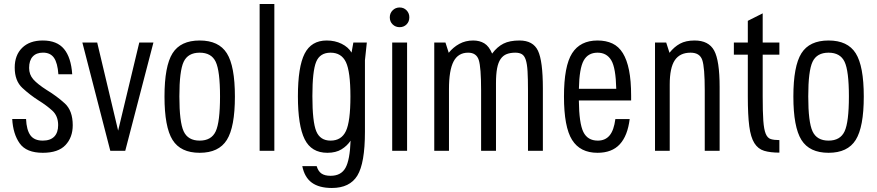

<svg xmlns="http://www.w3.org/2000/svg" viewBox="-20 -750 4361 955"><path d="M341.8 -127.2Q341.8 -199.6 302.1 -235.8Q262.4 -272 212.8 -302Q166.8 -331.4 145.8 -355.1Q124.8 -378.8 124.8 -412.2Q124.8 -449.4 142.9 -468.8Q161 -488.2 194 -488.2Q230.6 -488.2 248.5 -462.5Q266.4 -436.8 270.4 -380.6H339.2Q333.6 -463.8 298.6 -506.2Q263.6 -548.6 192.6 -548.6Q127.4 -548.6 90.3 -512.2Q53.2 -475.8 53.2 -413.8Q53.2 -347.8 91.4 -312.5Q129.6 -277.2 172.2 -250.2Q210.4 -226.6 239.8 -200.1Q269.2 -173.6 269.2 -127.6Q269.2 -90.2 249.7 -70.4Q230.2 -50.6 192.6 -50.6Q150.4 -50.6 131.2 -77.1Q112 -103.6 109.6 -158H40.8Q44.8 -83.6 78 -36.8Q111.2 10 193 10Q269.6 10 305.7 -28.4Q341.8 -66.8 341.8 -127.2Z M528.6 0H603L743.2 -538.6H672.8L567.6 -100.2L463.4 -538.6H389.6Z M798.2 -269.8Q798.2 -118.2 838.2 -54.1Q878.2 10 973.2 10Q1068.2 10 1108.3 -54.1Q1148.4 -118.2 1148.4 -269.8Q1148.4 -421.4 1108.3 -485Q1068.2 -548.6 973.2 -548.6Q878.2 -548.6 838.2 -485Q798.2 -421.4 798.2 -269.8ZM872.2 -270.5Q872.2 -397.4 893.6 -442.7Q915 -488 973.2 -488Q1031.4 -488 1052.9 -442.7Q1074.4 -397.4 1074.4 -270.5Q1074.4 -142.6 1052.9 -96.6Q1031.4 -50.6 973.2 -50.6Q915 -50.6 893.6 -96.6Q872.2 -142.6 872.2 -270.5Z M1271.4 -730V0H1344.6V-730Z M1630.6 185Q1719.8 185 1757.5 123.3Q1795.2 61.6 1795.2 -94.6V-450.2L1804.6 -538.6H1737.6L1728.6 -488.4Q1712.6 -515.6 1679.4 -532.1Q1646.2 -548.6 1605 -548.6Q1528.6 -548.6 1495.2 -483.1Q1461.8 -417.6 1461.8 -271.2Q1461.8 -125.6 1495.2 -57.8Q1528.6 10 1608.4 10Q1650.6 10 1678.7 -7.3Q1706.8 -24.6 1723.8 -50.4Q1720.4 45.6 1698.4 85Q1676.4 124.4 1624.4 124.4Q1595.2 124.4 1578.8 113Q1562.4 101.6 1555.2 76.4H1483.6Q1494.8 132.2 1531.1 158.6Q1567.4 185 1630.6 185ZM1624.2 -488Q1678 -488 1700.5 -441.2Q1723 -394.4 1723 -269.8Q1723 -145.2 1700.5 -97.9Q1678 -50.6 1624.2 -50.6Q1572.6 -50.6 1553.2 -96.9Q1533.8 -143.2 1533.8 -272.2Q1533.8 -396.8 1552.6 -442.4Q1571.4 -488 1624.2 -488Z M2004.8 0V-538.6H1930.8V0ZM1918.8 -663.8Q1918.8 -642.4 1933 -628.6Q1947.2 -614.8 1967.8 -614.8Q1988.4 -614.8 2002.2 -628.6Q2016 -642.4 2016 -663.8Q2016 -684.4 2002.2 -698.6Q1988.4 -712.8 1967.8 -712.8Q1947.2 -712.8 1933 -698.6Q1918.8 -684.4 1918.8 -663.8Z M2140 0H2213.2V-307.2Q2213.2 -400.8 2236.1 -444.4Q2259 -488 2308.4 -488Q2349.6 -488 2361.3 -451.7Q2373 -415.4 2373 -300.2V0H2447V-335.6Q2447 -380.4 2452.5 -409.8Q2458 -439.2 2470.1 -456.6Q2482.2 -474 2500.4 -481Q2518.6 -488 2543 -488Q2563 -488 2575.6 -480.6Q2588.2 -473.2 2595 -452.8Q2601.8 -432.4 2604 -395.6Q2606.2 -358.8 2606.2 -300.2V0H2680.2V-310Q2680.2 -446.8 2655.9 -497.7Q2631.6 -548.6 2563.8 -548.6Q2515.2 -548.6 2484.2 -533Q2453.2 -517.4 2427.8 -483.4Q2412.4 -520.2 2389 -534.4Q2365.6 -548.6 2333.4 -548.6Q2295.4 -548.6 2264.7 -531.8Q2234 -515 2212 -487.4L2195.6 -538.6H2140Z M2953.6 -50.6Q2902.8 -50.6 2881.6 -93.5Q2860.4 -136.4 2859.2 -250.4H3119.2V-273.6Q3119.2 -348.6 3108.8 -400.6Q3098.4 -452.6 3078 -485.7Q3057.6 -518.8 3026 -533.7Q2994.4 -548.6 2952.2 -548.6Q2866.2 -548.6 2825.7 -485.2Q2785.2 -421.8 2785.2 -269.8Q2785.2 -118.2 2825.5 -54.1Q2865.8 10 2951.8 10Q3023.8 10 3062.8 -32.4Q3101.8 -74.8 3112 -157.8H3040.8Q3033.6 -102 3012.1 -76.3Q2990.6 -50.6 2953.6 -50.6ZM2952.4 -488Q2997.8 -488 3020.4 -450.2Q3043 -412.4 3045.2 -308.2H2859.4Q2861.4 -409.8 2883.2 -448.9Q2905 -488 2952.4 -488Z M3238 0H3311.2V-329.6Q3311.2 -412.8 3336.4 -450.4Q3361.6 -488 3414.8 -488Q3460.4 -488 3472.9 -451.8Q3485.4 -415.6 3485.4 -300.2V0H3559.4V-317.2Q3559.4 -448.8 3532.1 -498.7Q3504.8 -548.6 3435 -548.6Q3391.4 -548.6 3362.3 -532.8Q3333.2 -517 3310 -487.4L3293.6 -538.6H3238Z M3630.2 -538.6V-478H3699.6V-270.2Q3699.6 -177.6 3706.8 -122.3Q3714 -67 3732.3 -38Q3750.6 -9 3780.9 0.1Q3811.2 9.2 3856.6 9.2V-53.2Q3830.2 -53.2 3813.9 -58.2Q3797.6 -63.2 3788.7 -84.6Q3779.8 -106 3776.7 -149.5Q3773.6 -193 3773.6 -270V-478H3856.6V-538.6H3773.6V-683.6L3699.6 -646.4V-538.6Z M3926.2 -269.8Q3926.2 -118.2 3966.2 -54.1Q4006.2 10 4101.2 10Q4196.2 10 4236.3 -54.1Q4276.4 -118.2 4276.4 -269.8Q4276.4 -421.4 4236.3 -485Q4196.2 -548.6 4101.2 -548.6Q4006.2 -548.6 3966.2 -485Q3926.2 -421.4 3926.2 -269.8ZM4000.2 -270.5Q4000.2 -397.4 4021.6 -442.7Q4043 -488 4101.2 -488Q4159.4 -488 4180.9 -442.7Q4202.4 -397.4 4202.4 -270.5Q4202.4 -142.6 4180.9 -96.6Q4159.4 -50.6 4101.2 -50.6Q4043 -50.6 4021.6 -96.6Q4000.2 -142.6 4000.2 -270.5Z"/></svg>

Font: Secuela Light
Style: Regular
Weight: 300
Designer: Fernando Haro
Foundry: deFharo
Version: Version 1.708